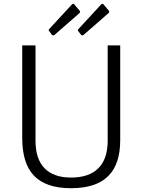

<svg xmlns="http://www.w3.org/2000/svg" viewBox="-20 -981 748 1011"><path d="M371 -958C369 -961 364 -962 360 -959L239 -828C236 -825 235 -820 240 -816L252 -799C257 -793 261 -793 268 -798L395 -909C404 -916 403 -920 398 -926ZM525 -958C522 -961 517 -962 514 -959L393 -828C390 -825 388 -820 393 -816L406 -799C410 -793 415 -793 421 -798L548 -909C557 -916 557 -920 552 -926ZM613 -243V-742H547V-239C547 -112 480 -46 354 -46C230 -46 167 -114 167 -239V-742H97V-255C97 -79 175 10 354 10C532 10 613 -77 613 -243Z"/></svg>

Font: 18Franklin Light
Style: Regular
Weight: 300
Designer: Pablo Impallari, Rodrigo Fuenzalida (Modified by Dan O. Williams)
Version: Version 0.025;PS 000.025;hotconv 1.0.88;makeotf.lib2.5.64775